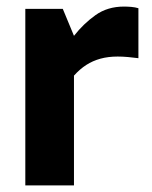

<svg xmlns="http://www.w3.org/2000/svg" viewBox="-20 -564 463 584"><path d="M57 0V-537H171L205 -455Q234 -492 270.5 -518Q307 -544 357 -544Q368 -544 379.5 -543Q391 -542 401 -539V-387Q386 -389 369.5 -390.5Q353 -392 338 -392Q309 -392 285.5 -385.5Q262 -379 242.5 -366.5Q223 -354 205 -334V0Z"/></svg>

Font: Exo Thin
Style: Bold
Weight: 700
Version: Version 2.000